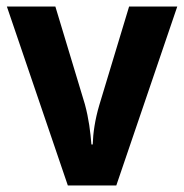

<svg xmlns="http://www.w3.org/2000/svg" viewBox="-20 -566 562 586"><path d="M187 0H335L521 -546H374L283 -245C270 -201 264 -160 263 -125H259C256 -163 251 -204 239 -248L149 -546H1Z"/></svg>

Font: Noto Sans Telugu SemiCondensed
Style: Bold
Weight: 700
Width: 4
Designer: Jelle Bosma - Monotype Design Team
Foundry: Monotype Imaging Inc.
Version: Version 2.005